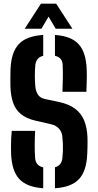

<svg xmlns="http://www.w3.org/2000/svg" viewBox="-20 -994 521 1022"><path d="M210 8Q122.5 2 82.5 -41.2Q42.5 -84.5 39 -176Q38.5 -195 38.5 -215.8Q38.5 -236.5 39.5 -257.2Q40.5 -278 42.5 -297.5H167Q165 -259 164.8 -222Q164.5 -185 167 -152.5Q168.5 -132.5 179 -120.2Q189.5 -108 210 -103ZM272.5 8V-103.5Q290.5 -108.5 300.2 -120.8Q310 -133 312 -152.5Q314 -171 314.8 -189.8Q315.5 -208.5 314.8 -227.2Q314 -246 312 -264.5Q310.5 -290 294.8 -308.2Q279 -326.5 252.5 -332.5L169.5 -351.5Q120 -363 91.2 -386.8Q62.5 -410.5 49.8 -447.2Q37 -484 35.5 -534Q35 -558.5 35.2 -580.2Q35.5 -602 36 -625Q39.5 -716 80 -759.2Q120.5 -802.5 210 -808V-697Q190.5 -692 180.5 -680Q170.5 -668 168 -648.5Q165.5 -619.5 165.5 -591.2Q165.5 -563 168 -534Q170.5 -508 181.8 -490.5Q193 -473 219 -467L293 -451.5Q347 -440 379.8 -415.2Q412.5 -390.5 428 -352.8Q443.5 -315 445.5 -264.5Q446 -250.5 446 -235.2Q446 -220 445.5 -205Q445 -190 444.5 -176Q441 -84.5 400.8 -41Q360.5 2.5 272.5 8ZM312.5 -505.5Q314 -543 314.5 -578.2Q315 -613.5 313.5 -648.5Q313 -668 302.8 -680.2Q292.5 -692.5 272.5 -697V-808Q359 -802 398.5 -759Q438 -716 441.5 -625Q442.5 -601 441.8 -568.2Q441 -535.5 440 -505.5ZM111.5 -841 198 -974.5H279L365.5 -841H276.5L238.5 -905.5L200.5 -841Z"/></svg>

Font: Big Shoulders Stencil Text Thin ExtraBold
Style: Regular
Weight: 800
Version: Version 2.001